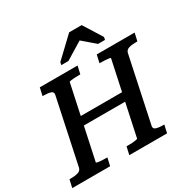

<svg xmlns="http://www.w3.org/2000/svg" viewBox="-225 -1127 1306 1317"><g transform="rotate(-30 428.0 -468.0)"><path d="M223 -399H642L628 -332H209ZM-24 0 -10 -62H1Q35 -62 58 -69Q81 -76 86 -98L195 -612Q200 -634 179.5 -641Q159 -648 126 -648H115L129 -710H428L414 -648H405Q388 -648 369.5 -647Q351 -646 338.5 -644Q326 -642 325 -638L204 -72Q204 -69 216 -66.5Q228 -64 246 -63Q264 -62 281 -62H290L276 0ZM428 0 442 -62H451Q468 -62 486 -63Q504 -64 517.5 -66.5Q531 -69 531 -72L652 -638Q653 -642 640.5 -644Q628 -646 610 -647Q592 -648 575 -648H566L580 -710H880L866 -648H855Q821 -648 798 -641Q775 -634 770 -612L661 -98Q656 -76 676.5 -69Q697 -62 730 -62H741L727 0ZM591 -936H492L337 -789L333 -768H389L564 -875L497 -877L624 -768H679L683 -789Z"/></g></svg>

Font: Roboto Serif Medium
Style: Italic
Weight: 500
Italic angle: -10°
Designer: Greg Gazdowicz
Foundry: Commercial Type
Version: Version 1.008